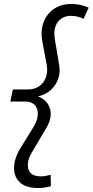

<svg xmlns="http://www.w3.org/2000/svg" viewBox="-20 -731 468 970"><path d="M174 219Q110 219 79.5 189.5Q49 160 51 112.5Q53 65 86 13L146 -84Q180 -138 168 -178Q156 -218 106 -218H32L45 -279H119Q172 -279 199 -316Q226 -353 215 -409L194 -521Q184 -575 200 -618Q216 -661 252.5 -686Q289 -711 340 -711Q389 -711 428 -692L402 -636Q387 -644 370 -647.5Q353 -651 340 -651Q295 -651 271.5 -619Q248 -587 257 -534L279 -401Q288 -345 258 -301Q228 -257 172 -244Q221 -225 233 -180Q245 -135 213 -83L144 34Q113 84 123 122Q133 160 188 160Q199 160 210.5 158Q222 156 236 152L237 210Q218 215 203 217Q188 219 174 219Z"/></svg>

Font: Red Hat Text VF
Style: Italic
Weight: 400
Italic angle: -12°
Designer: Pentagram, MCKL
Foundry: Pentagram, MCKL
Version: Version 1.023